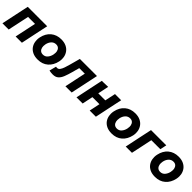

<svg xmlns="http://www.w3.org/2000/svg" viewBox="369 -1870 3243 3243"><g transform="rotate(45 1990.0 -249.0)"><path d="M5 0Q16 -53.5 27 -103.5Q37.5 -153.5 50.5 -216L61 -266Q77 -341 88 -393.5Q99 -445.5 110.5 -499H575Q563.5 -445.5 552.5 -393.5Q541.5 -341 525.5 -266L515 -216Q502 -153.5 491.5 -103.5Q480.5 -53.5 469.5 0H320Q331.5 -53.5 342 -103.5Q352.5 -153.5 366 -216L376.5 -266Q384 -300.5 390 -328.8Q396 -357 401 -382H235Q230 -357 224 -328.8Q218 -300.5 210.5 -266L200 -216.5Q186.5 -154 176 -103.8Q165.5 -53.5 154 0Z M856.5 13.5Q785 13.5 734.8 -10.8Q684.5 -35 655 -76.2Q625.5 -117.5 617 -169.5Q613 -192 613 -215.5Q613 -245.5 619.5 -276.5Q643 -388.5 717.5 -450.5Q792 -512.5 901.5 -512.5Q971 -512.5 1021 -488.8Q1071 -465 1101 -424Q1131 -383 1140.5 -331.5Q1144.5 -308.5 1144.5 -284.5Q1144.5 -254.5 1138 -223Q1115 -114.5 1042 -50.5Q969 13.5 856.5 13.5ZM861 -108.5Q912 -108.5 944.2 -146.2Q976.5 -184 987.5 -237.5Q992.5 -261 992.5 -282.5Q992.5 -298.5 990 -313Q983 -348 960.5 -369.2Q938 -390.5 900 -390.5Q849 -390.5 815.2 -354.2Q781.5 -318 770 -262Q765.5 -240 765.5 -219Q765.5 -202.5 768.5 -186.5Q775.5 -151.5 798.5 -130Q821.5 -108.5 861 -108.5Z M1216.5 11.5Q1196 11.5 1172 9Q1148 6.5 1131 2L1163.5 -121.5Q1171 -120 1178.8 -119.5Q1186.5 -119 1191 -119Q1220.5 -119 1240.8 -146.8Q1261 -174.5 1275.8 -218.2Q1290.5 -262 1304 -311Q1317.5 -360 1330.5 -408Q1343.5 -456 1355 -499H1764Q1753 -445.5 1742 -393.2Q1731 -341 1715 -266L1704.5 -216Q1691 -153.5 1680.5 -103.5Q1670 -53.5 1658.5 0H1509.5Q1520.5 -53.5 1531.5 -103.5Q1542 -153.5 1555 -216L1565.5 -266Q1573 -300.5 1579 -329Q1585 -357 1590.5 -382H1458Q1448.5 -348.5 1439.5 -315.5Q1430.5 -282 1422.5 -252.5Q1400 -170.5 1376.8 -111.5Q1353.5 -52.5 1316.5 -20.5Q1279.5 11.5 1216.5 11.5Z M1773.5 0Q1784.5 -53.5 1795.5 -103.5Q1806 -153.5 1819 -216L1829.5 -266Q1845.5 -341 1856.5 -393.5Q1867.5 -445.5 1879 -499L2027 -503.5Q2017.5 -457 2008 -411.5Q1998 -366 1986 -308H2154Q2166 -365.5 2175.5 -409.5Q2185 -453.5 2194.5 -499H2342Q2330.5 -445.5 2319.5 -393.5Q2308.5 -341 2292.5 -266L2282 -216Q2269 -153.5 2258.5 -103.5Q2247.5 -53.5 2236.5 0H2089Q2099 -48 2109 -93.5Q2118.5 -139 2129.5 -192.5H1961.5Q1950 -139 1940.5 -93.8Q1931 -48.5 1921 0Z M2623.5 13.5Q2552 13.5 2501.8 -10.8Q2451.5 -35 2422 -76.2Q2392.5 -117.5 2384 -169.5Q2380 -192 2380 -215.5Q2380 -245.5 2386.5 -276.5Q2410 -388.5 2484.5 -450.5Q2559 -512.5 2668.5 -512.5Q2738 -512.5 2788 -488.8Q2838 -465 2868 -424Q2898 -383 2907.5 -331.5Q2911.5 -308.5 2911.5 -284.5Q2911.5 -254.5 2905 -223Q2882 -114.5 2809 -50.5Q2736 13.5 2623.5 13.5ZM2628 -108.5Q2679 -108.5 2711.2 -146.2Q2743.5 -184 2754.5 -237.5Q2759.5 -261 2759.5 -282.5Q2759.5 -298.5 2757 -313Q2750 -348 2727.5 -369.2Q2705 -390.5 2667 -390.5Q2616 -390.5 2582.2 -354.2Q2548.5 -318 2537 -262Q2532.5 -240 2532.5 -219Q2532.5 -202.5 2535.5 -186.5Q2542.5 -151.5 2565.5 -130Q2588.5 -108.5 2628 -108.5Z M2949.5 0Q2960.5 -53.5 2971.5 -103.5Q2982 -153.5 2995 -216L3005.5 -266Q3021.5 -341 3032.5 -393.5Q3043.5 -445.5 3055 -499H3419.5L3394.5 -382H3179.5Q3174 -356.5 3168 -328.5Q3162 -300.5 3155 -266L3144.5 -216Q3131 -153.5 3120.5 -103.5Q3110 -53.5 3098.5 0Z M3658.5 13.5Q3587 13.5 3536.8 -10.8Q3486.5 -35 3457 -76.2Q3427.5 -117.5 3419 -169.5Q3415 -192 3415 -215.5Q3415 -245.5 3421.5 -276.5Q3445 -388.5 3519.5 -450.5Q3594 -512.5 3703.5 -512.5Q3773 -512.5 3823 -488.8Q3873 -465 3903 -424Q3933 -383 3942.5 -331.5Q3946.5 -308.5 3946.5 -284.5Q3946.5 -254.5 3940 -223Q3917 -114.5 3844 -50.5Q3771 13.5 3658.5 13.5ZM3663 -108.5Q3714 -108.5 3746.2 -146.2Q3778.5 -184 3789.5 -237.5Q3794.5 -261 3794.5 -282.5Q3794.5 -298.5 3792 -313Q3785 -348 3762.5 -369.2Q3740 -390.5 3702 -390.5Q3651 -390.5 3617.2 -354.2Q3583.5 -318 3572 -262Q3567.5 -240 3567.5 -219Q3567.5 -202.5 3570.5 -186.5Q3577.5 -151.5 3600.5 -130Q3623.5 -108.5 3663 -108.5Z"/></g></svg>

Font: Heraclito
Style: Bold Italic
Weight: 700
Italic angle: -12°
Designer: Kostas Bartsokas (font) & Cristiano Sobral (main changes)
Foundry: Kostas Bartsokas (font) & Cristiano Sobral (main changes)
Version: Version 1.00;July 8, 2020;FontCreator 13.0.0.2655 64-bit